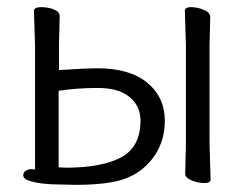

<svg xmlns="http://www.w3.org/2000/svg" viewBox="-20 -502 698 537"><path d="M144 -248V-34L165 -33Q265 -33 319 -62Q373 -91 373 -165Q373 -205 342.5 -230.5Q312 -256 253.5 -256Q195 -256 144 -248ZM69 -29 76 -28Q78 -28 78 -29V-374L75 -471Q75 -482 95 -482Q115 -482 131 -475.5Q147 -469 147 -457L145 -378V-306Q218 -311 253 -311Q343 -311 392 -270.5Q441 -230 441 -164Q441 -98 400 -50.5Q359 -3 290 8Q250 15 192 15L148 14Q93 14 60 3Q45 -2 45 -12Q45 -19 51.5 -24Q58 -29 69 -29ZM566 -101 569 0Q569 10 551.5 10Q534 10 516 2.5Q498 -5 498 -15.5Q498 -26 498.5 -43Q499 -60 499.5 -77Q500 -94 500 -101V-375L497 -472Q497 -482 514.5 -482Q532 -482 550 -474.5Q568 -467 568 -454L566 -375Z"/></svg>

Font: ToneOZ-Pinyin-WenKai-Regular
Style: Regular
Weight: 400
Designer: Fontworks Inc.
Foundry: ToneOZ
Version: Version 0.240331